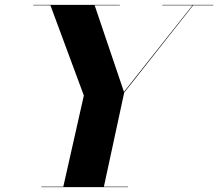

<svg xmlns="http://www.w3.org/2000/svg" viewBox="-20 -770 898 790"><path d="M150 -2H240.5L325 -377L187.5 -748H117V-750H473V-748H369.5L490 -392L772 -748H648V-750H858V-748H774.5L491 -389L407.5 -2H507V0H150Z"/></svg>

Font: Bodoni* 96
Style: Bold Italic
Weight: 700
Italic angle: -13°
Version: Version 2.2